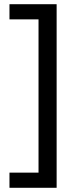

<svg xmlns="http://www.w3.org/2000/svg" viewBox="-20 -734 369 912"><path d="M25 86H163V-642H25V-714H249V158H25Z"/></svg>

Font: Noto Sans Kawi
Style: Regular
Weight: 400
Designer: Fadhl Haqq
Version: Version 1.000